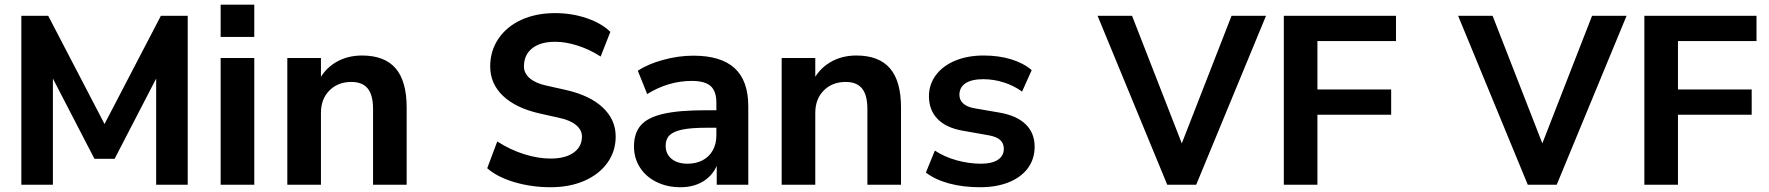

<svg xmlns="http://www.w3.org/2000/svg" viewBox="-20 -786 7526 817"><path d="M70.8 -718.8H185.1L424.8 -258.3L664.6 -718.8H778.8V0H644.5V-451.7L467.8 -110.4H381.8L205.1 -451.7V0H70.8Z M918.9 -766.1H1062V-628.9H918.9ZM918.9 -539.1H1062V0H918.9Z M1202.6 -539.1H1345.7V-436.8H1333.5Q1358.2 -490 1407.3 -519.9Q1456.5 -549.8 1520.3 -549.8Q1616.5 -549.8 1663.5 -495.2Q1710.4 -440.7 1710.4 -328.6V0H1567.4V-322.5Q1567.4 -381.3 1544.8 -409.3Q1522.2 -437.3 1475.1 -437.3Q1417.7 -437.3 1381.7 -400.9Q1345.7 -364.5 1345.7 -305.9V0H1202.6Z M2322.8 -111.3Q2385.5 -111.3 2420.9 -136.5Q2456.3 -161.6 2456.3 -205.3Q2456.3 -232.9 2431.4 -253.7Q2406.5 -274.4 2361.3 -284.2Q2315.7 -294.9 2277.1 -303Q2175.3 -325.9 2120.6 -377.8Q2065.9 -429.7 2065.9 -503.4Q2065.9 -569.6 2101 -621.3Q2136 -673.1 2198.6 -701.7Q2261.2 -730.2 2342 -730.2Q2413.1 -730.2 2476.3 -708.7Q2539.6 -687.3 2577.1 -650.4L2535.9 -545.4Q2489.7 -575.2 2438.8 -591.7Q2387.9 -608.2 2342 -608.2Q2279.5 -608.2 2244.5 -580.3Q2209.5 -552.5 2209.5 -503.4Q2209.5 -474.4 2234.1 -453.1Q2258.8 -431.9 2303.5 -422.1L2387.7 -403.3Q2490 -380.1 2544.9 -328.5Q2599.9 -276.9 2599.9 -205.3Q2599.9 -142.3 2564.7 -93.3Q2529.5 -44.2 2466.8 -16.7Q2404.1 10.7 2322.8 10.7Q2241.2 10.7 2168.2 -11.1Q2095.2 -33 2053.2 -70.1L2095.9 -184.1Q2149.7 -149.2 2209.4 -130.2Q2269 -111.3 2322.8 -111.3Z M2677.7 -162.8Q2677.7 -219.5 2706.9 -252.9Q2736.1 -286.4 2802.6 -301.6Q2869.1 -316.9 2984.1 -316.9H3046.1V-242.4H2985.1Q2920.9 -242.4 2883.4 -234.6Q2845.9 -226.8 2829.2 -210.4Q2812.5 -194.1 2812.5 -166Q2812.5 -130.6 2837.8 -110Q2863 -89.4 2906 -89.4Q2942.1 -89.4 2970.1 -104.2Q2998 -119.1 3013.2 -146.6Q3028.3 -174.1 3028.3 -209.2V-349.1Q3028.3 -397.9 3003.9 -419.8Q2979.5 -441.7 2923.6 -441.7Q2873.8 -441.7 2825.9 -427.5Q2778.1 -413.3 2733.9 -385.7L2694.1 -484.9Q2736.1 -513.2 2801.5 -531.1Q2866.9 -549.1 2930.2 -549.1Q3048.1 -549.1 3106.1 -495.8Q3164.1 -442.6 3164.1 -333.7V0H3029.8V-111.6H3040Q3027.6 -54.9 2983.8 -22.1Q2939.9 10.7 2875.7 10.7Q2818.8 10.7 2773.6 -11.6Q2728.3 -33.9 2703 -73.6Q2677.7 -113.3 2677.7 -162.8Z M3306.2 -539.1H3449.2V-436.8H3437Q3461.7 -490 3510.9 -519.9Q3560.1 -549.8 3623.8 -549.8Q3720 -549.8 3767 -495.2Q3814 -440.7 3814 -328.6V0H3670.9V-322.5Q3670.9 -381.3 3648.3 -409.3Q3625.7 -437.3 3578.6 -437.3Q3521.2 -437.3 3485.2 -400.9Q3449.2 -364.5 3449.2 -305.9V0H3306.2Z M3919.9 -51.8 3958 -145.3Q3997.8 -118.7 4050.3 -104Q4102.8 -89.4 4154.3 -89.4Q4200.9 -89.4 4226.2 -106.1Q4251.5 -122.8 4251.5 -153.1Q4251.5 -176 4235.8 -190.3Q4220.2 -204.6 4186.5 -210.4L4075.9 -230Q4005.9 -242.2 3969.4 -279.9Q3932.9 -317.6 3932.9 -376.5Q3932.9 -426.8 3962.4 -466.4Q3991.9 -506.1 4044.9 -528Q4097.9 -549.8 4165.3 -549.8Q4230.2 -549.8 4283 -533.6Q4335.7 -517.3 4370.1 -487.5L4329.1 -396.2Q4294.4 -421.6 4251.3 -435.3Q4208.3 -449 4163.8 -449Q4114.5 -449 4088.5 -431.6Q4062.5 -414.3 4062.5 -382.6Q4062.5 -360.8 4078.4 -345.9Q4094.2 -331.1 4125.5 -325.4L4234.6 -306.6Q4306.9 -293.9 4344.7 -256.8Q4382.6 -219.7 4382.6 -161.6Q4382.6 -109.6 4354 -70.7Q4325.4 -31.7 4272.8 -10.5Q4220.2 10.7 4150.9 10.7Q4077.9 10.7 4018.4 -5.4Q3959 -21.5 3919.9 -51.8Z M4797.1 -718.8 5043.7 -86.4H4973.9L5220.5 -718.8H5367.2L5070.1 0H4946.8L4650.4 -718.8Z M5920.2 -718.8V-611.3H5585.9V-405.3H5899.7V-297.9H5585.9V0H5442.9V-718.8Z M6331.3 -718.8 6577.9 -86.4H6508.1L6754.6 -718.8H6901.4L6604.2 0H6481L6184.6 -718.8Z M7454.3 -718.8V-611.3H7120.1V-405.3H7433.8V-297.9H7120.1V0H6977.1V-718.8Z"/></svg>

Font: Min Sans VF VF
Style: Regular
Weight: 400
Designer: Jinseong-Kim, NotoSansCJK, Nunito
Foundry: Jinseong-Kim
Version: Version 1.420;Glyphs 3.1.2 (3151)